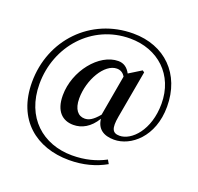

<svg xmlns="http://www.w3.org/2000/svg" viewBox="-151 -899 1273 1234"><g transform="rotate(20 485.0 -282.0)"><path d="M671 -51C785 -51 920 -160 920 -367C920 -590 772 -735 556 -735C265 -735 50 -508 50 -219C50 38 220 171 444 171C541 171 623 148 694 108L679 82C615 116 540 136 452 136C253 136 99 5 99 -225C99 -483 288 -698 548 -698C739 -698 880 -570 880 -372C880 -191 777 -87 696 -87C648 -87 633 -114 648 -199L706 -524L693 -533L609 -481C590 -517 563 -536 526 -536C396 -536 265 -375 265 -207C265 -98 319 -51 393 -51C450 -51 506 -80 547 -149C554 -83 598 -51 671 -51ZM542 -175C502 -127 475 -114 447 -114C403 -114 371 -150 371 -224C371 -353 450 -487 534 -487C557 -487 577 -477 591 -453Z"/></g></svg>

Font: Noto Serif CJK TC
Style: Bold
Weight: 700
Designer: Ryoko NISHIZUKA 西塚涼子 (kana & ideographs); Frank Grießhammer (Latin, Greek & Cyrillic); Wenlong ZHANG 张文龙 (bopomofo); San
Foundry: Adobe
Version: Version 2.001;hotconv 1.1.0;makeotfexe 2.6.0